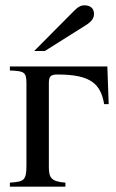

<svg xmlns="http://www.w3.org/2000/svg" viewBox="-20 -699 434 719"><path d="M387 -309 382 -450H17V-435C69 -433 79 -430 79 -388V-79C79 -21 68 -19 17 -15V0H225V-15C174 -19 163 -32 163 -72V-388C163 -412 169 -420 195 -420C320 -420 357 -385 370 -309ZM108 -508H148L302 -605C323 -618 332 -631 332 -647C332 -667 319 -679 297 -679C282 -679 273 -674 255 -656Z"/></svg>

Font: XITS
Style: Regular
Weight: 400
Designer: MicroPress Inc., with final additions and corrections provided by Coen Hoffman, Elsevier (retired)
Version: Version 1.302